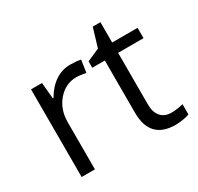

<svg xmlns="http://www.w3.org/2000/svg" viewBox="-144 -832 1048 1015"><g transform="rotate(-30 380.5 -324.5)"><path d="M330.1 -544.9Q365.7 -544.9 394 -539.1L382.8 -463.9Q349.6 -471.2 324.2 -471.2Q259.3 -471.2 213.1 -418.5Q167 -365.7 167 -287.1V0H85.9V-535.2H152.8L162.1 -436H166Q195.8 -488.3 237.8 -516.6Q279.8 -544.9 330.1 -544.9Z M667 -57.1Q688.5 -57.1 708.5 -60.3Q728.5 -63.5 740.2 -66.9V-4.9Q727.1 1.5 701.4 5.6Q675.8 9.8 655.3 9.8Q500 9.8 500 -153.8V-472.2H423.3V-511.2L500 -544.9L534.2 -659.2H581.1V-535.2H736.3V-472.2H581.1V-157.2Q581.1 -108.9 604 -83Q627 -57.1 667 -57.1Z"/></g></svg>

Font: f0_51640 
Style: Regular
Weight: 400
Foundry: Ascender Corporation
Version: Version 1.10